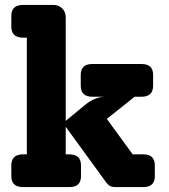

<svg xmlns="http://www.w3.org/2000/svg" viewBox="-20 -760 687 780"><path d="M562 -133Q609 -133 609 -88V-44Q609 0 562 0H447Q425 0 412 -18L247 -245V-133H262Q309 -133 309 -88V-44Q309 0 262 0H74Q26 0 26 -44V-88Q26 -133 74 -133H89V-607H74Q26 -607 26 -652V-696Q26 -740 74 -740H197Q218 -740 232.5 -726Q247 -712 247 -690V-269L327 -335Q367 -367 408 -367H355Q308 -367 308 -412V-456Q308 -500 355 -500H555Q602 -500 602 -456V-412Q602 -367 555 -367H527L414 -277L519 -133Z"/></svg>

Font: Solway ExtraBold
Style: Regular
Weight: 800
Designer: Mariya V. Pigoulevskaya
Foundry: The Northern Block Ltd.
Version: Version 1.000;hotconv 1.0.109;makeotfexe 2.5.65596